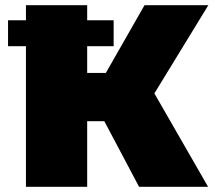

<svg xmlns="http://www.w3.org/2000/svg" viewBox="-20 -720 829 740"><path d="M783 -700 575 -360 782 0H516L382 -253H316V0H80V-542H11V-642H80V-700H316V-642H418V-542H316V-439H388L537 -700Z"/></svg>

Font: Montserrat-Alt1 Black
Style: Regular
Weight: 900
Designer: Differentunic
Foundry: Differentunic
Version: Version 7.222